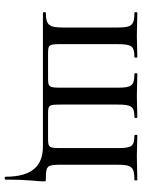

<svg xmlns="http://www.w3.org/2000/svg" viewBox="82 -508 582 785"><g transform="rotate(90 372.5 -115.0)"><path d="M578 0H32C28 0 28 -12 32 -12C83 -12 92 -26 92 -83V-305C92 -363 83 -374 32 -374C28 -374 28 -386 32 -386C58 -386 91 -384 125 -384C156 -384 189 -386 213 -386C216 -386 216 -374 213 -374C168 -374 160 -363 160 -305V-81C160 -23 160 -21 202 -21H295C337 -21 338 -23 338 -81V-305C338 -363 330 -374 281 -374C278 -374 278 -386 281 -386C307 -386 339 -384 371 -384C403 -384 435 -386 459 -386C463 -386 463 -374 459 -374C415 -374 407 -363 407 -305V-81C407 -23 407 -21 449 -21H542C585 -21 585 -23 585 -83V-305C585 -363 578 -374 533 -374C530 -374 530 -386 533 -386C557 -386 588 -384 618 -384C653 -384 687 -386 715 -386C718 -386 718 -374 715 -374C662 -374 653 -363 653 -305V-81C653 -18 654 -12 710 -12C721 -12 721 -12 721 0C721 26 714 52 714 152C714 158 702 158 702 152C702 39 653 0 578 0Z"/></g></svg>

Font: Cormorant Infant Book
Style: Regular
Weight: 500
Designer: Christian Thalmann (Catharsis Fonts)
Version: Version 1.000;PS 002.000;hotconv 1.0.88;makeotf.lib2.5.64775